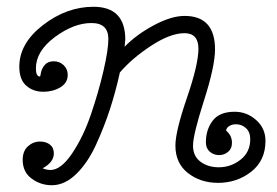

<svg xmlns="http://www.w3.org/2000/svg" viewBox="-20 -533 819 567"><path d="M139 -80Q139 -54 106 -36Q118 -31 129 -31Q160 -31 193 -80Q226 -129 248.5 -195Q271 -261 285.5 -323.5Q300 -386 300 -418Q300 -465 250 -465Q198 -465 142 -423.5Q86 -382 86 -331Q86 -307 98 -307Q99 -307 101 -318.5Q103 -330 112 -341Q121 -352 139 -352Q156 -352 168 -340.5Q180 -329 180 -312Q180 -288 158 -275Q136 -262 108 -262Q78 -262 57.5 -280Q37 -298 37 -336Q37 -405 107 -459Q177 -513 256 -513Q350 -513 350 -416Q350 -413 348 -395Q383 -431 434.5 -458.5Q486 -486 525 -486Q615 -486 615 -387Q615 -338 582.5 -236.5Q550 -135 550 -103Q550 -72 572 -55.5Q594 -39 626 -39Q662 -39 690.5 -61.5Q719 -84 719 -122Q719 -143 706.5 -154.5Q694 -166 677 -166Q665 -166 656.5 -160.5Q648 -155 648 -147Q665 -133 665 -111Q665 -94 653.5 -84.5Q642 -75 627 -75Q611 -75 599.5 -85Q588 -95 588 -113Q588 -150 608 -176.5Q628 -203 673 -203Q709 -203 736.5 -178.5Q764 -154 764 -117Q764 -59 722 -26Q680 7 624 7Q572 7 535 -22Q498 -51 498 -103Q498 -145 532 -244Q566 -343 566 -389Q566 -435 525 -435Q483 -435 426.5 -398Q370 -361 334 -319Q322 -264 305 -211.5Q288 -159 263.5 -105.5Q239 -52 205 -19Q171 14 133 14Q100 14 73.5 -5.5Q47 -25 47 -61Q47 -87 62.5 -101Q78 -115 98 -115Q116 -115 127.5 -106Q139 -97 139 -80Z"/></svg>

Font: Bonbon
Style: Regular
Weight: 400
Designer: Ksenia Erulevich
Foundry: Cyreal (www.cyreal.org)
Version: Version 1.001